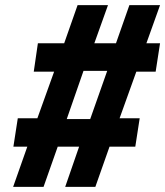

<svg xmlns="http://www.w3.org/2000/svg" viewBox="-20 -725 641 745"><path d="M31 0 86 -156H32L49 -266H125L190 -447H111L127 -557H229L281 -705H399L346 -557H430L482 -705H601L548 -557H601L584 -447H509L444 -266H522L505 -156H405L350 0H233L287 -156H204L149 0ZM239 -263H330L396 -450H304Z"/></svg>

Font: Nunito Sans 10pt Black
Style: Italic
Weight: 900
Italic angle: -9°
Designer: Vernon Adams
Foundry: Vernon Adams
Version: Version 3.101;gftools[0.9.27]